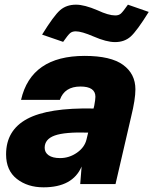

<svg xmlns="http://www.w3.org/2000/svg" viewBox="-20 -787 656 821"><path d="M342 -548Q454 -548 506.5 -509.5Q559 -471 559 -405Q559 -362 541 -289L474 0H323L329 -75Q291 14 166 14Q98 14 52 -22Q6 -58 6 -127Q6 -230 96 -278.5Q186 -327 380 -323L383 -335Q388 -362 388 -373Q388 -417 324 -417Q256 -417 236 -360H70Q113 -548 342 -548ZM160 -639Q210 -720 237 -743.5Q264 -767 305 -767Q341 -767 397 -743Q444 -721 473 -721Q488 -721 497 -729Q506 -737 527 -767L616 -736Q565 -654 538.5 -630.5Q512 -607 472 -607Q435 -607 380 -631Q329 -653 304 -653Q289 -653 280 -645.5Q271 -638 250 -608ZM171 -155Q171 -135 188 -123Q205 -111 237 -111Q276 -111 309 -134Q342 -157 350 -191L357 -220Q257 -223 214 -207.5Q171 -192 171 -155Z"/></svg>

Font: Nacelle Heavy
Style: Italic
Weight: 800
Italic angle: -12°
Designer: Sora Sagano
Foundry: Sora Sagano
Version: Version 1.000;FEAKit 1.0